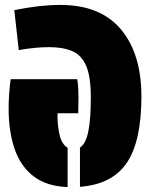

<svg xmlns="http://www.w3.org/2000/svg" viewBox="-20 -748 613 778"><path d="M304 9V-150Q328 -166 338 -216Q348 -266 348 -353Q348 -438 329 -481.5Q310 -525 272.5 -541Q235 -557 179 -557Q124 -557 56 -545L38 -707Q93 -718 137.5 -723Q182 -728 225 -728Q387 -728 470 -629Q553 -530 553 -357Q553 -176 494 -88.5Q435 -1 304 9ZM254 -149V10Q168 7 115 -34.5Q62 -76 38.5 -146.5Q15 -217 15 -307Q15 -336 17 -366Q19 -396 23 -427H293Q296 -408 297 -389.5Q298 -371 298 -352Q298 -336 297.5 -320.5Q297 -305 297 -289H213Q213 -282 213 -275Q213 -239 221.5 -201.5Q230 -164 254 -149Z"/></svg>

Font: Protest Guerrilla
Style: Regular
Weight: 400
Designer: Octavio Pardo
Foundry: Ashler Design
Version: Version 2.005; ttfautohint (v1.8.4.7-5d5b)